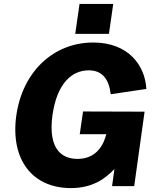

<svg xmlns="http://www.w3.org/2000/svg" viewBox="-20 -950 810 980"><path d="M558 -930H386L364 -777H536ZM342 10C459 10 522 -44 564 -87L552 0H665L718 -380L404 -381L387 -265H523L511 -230C489 -178 446 -139 376 -139C301 -139 223 -182 248 -364C272 -528 349 -591 433 -591C505 -591 537 -542 545 -469L727 -496C721 -613 638 -733 456 -733C254 -733 95 -586 63 -359C33 -139 142 10 342 10Z"/></svg>

Font: United Sans ExtraBold
Style: Italic
Weight: 800
Italic angle: -8°
Designer: Pablo Impallari, Rodrigo Fuenzalida (Modified by Dan O. Williams)
Version: Version 1.000;PS 001.000;hotconv 1.0.88;makeotf.lib2.5.64775